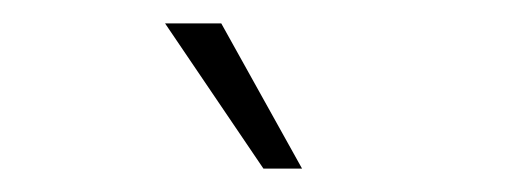

<svg xmlns="http://www.w3.org/2000/svg" viewBox="-20 -698 441 164"><path d="M121 -678H169L238 -554H205Z"/></svg>

Font: Sarabun Thin
Style: Regular
Weight: 250
Designer: Suppakit Chalermlarp | Katatrad Co.,Ltd.
Foundry: Cadson Demak Co.,Ltd.
Version: Version 1.000; ttfautohint (v1.6)